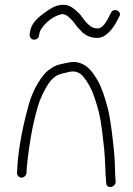

<svg xmlns="http://www.w3.org/2000/svg" viewBox="-20 -712 547 790"><path d="M89.1 -1 90.2 -23C90.6 -29.7 92.2 -44.3 95 -67C100.7 -112.2 110.7 -178 121.5 -220C132.7 -264.2 138 -287.8 155 -324C172.1 -357.5 186.1 -385.1 215.1 -402C225.7 -407.7 247.9 -412.1 259.7 -415C287.1 -422.7 307.1 -414.9 321.9 -398C340.2 -375.4 357.1 -346.6 367.5 -314C384.7 -263.4 390.7 -242.8 400.1 -174C404.7 -134.7 407.7 -108.3 409 -95C413.3 -51.1 412.9 -2.8 416.9 41C418.8 67.5 454.9 60 456.1 36C452.5 4.7 453.7 -29.7 451.3 -63.5C448.1 -110.8 434.9 -227.5 422.2 -271C411.9 -309.3 398.7 -352.5 380.6 -383C363.5 -411.7 343.8 -440.2 312.7 -451.5C281.5 -462.8 260.1 -453.9 230.5 -448C204.4 -442.6 187 -430.1 169.7 -415C141 -385.3 113.6 -334.8 100 -287C79.2 -215.8 55.7 -108.9 51.2 -23L50.1 -1C49.5 9.3 58.4 19 68.5 19C78.7 19 88.5 9.3 89.1 -1ZM140.7 -566C141.9 -573.4 143.1 -580.2 145.7 -586C162 -615.5 193.9 -642.4 228.2 -652.5C248.9 -658.6 263.2 -641 271.2 -634C284.9 -622.1 294.6 -601.6 308.9 -590C324 -571.2 345.9 -556 380.1 -556C392.8 -556 404.3 -560 414.8 -568C440 -586.2 456.6 -614.7 470.8 -644C484.4 -665.9 446.6 -682.6 436.5 -659C427.5 -642.6 408.3 -595 382.2 -595C358.4 -595 348.4 -607.2 336.4 -618C323.3 -631.8 313.8 -651.2 298.7 -663C288.1 -674.3 268.6 -689.8 248.3 -692C216.7 -694.1 197.1 -682.2 178.1 -670C148.5 -648.6 109.3 -624.8 103.3 -579L101.8 -569C101.6 -564.3 103 -559.8 106.1 -555.5C115.2 -542.8 139.8 -549 140.7 -566Z"/></svg>

Font: Just Breathe
Style: Obl1
Weight: 400
Foundry: Cannot Into Space Fonts
Version: Version 0.72